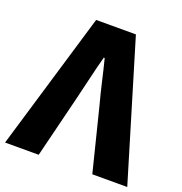

<svg xmlns="http://www.w3.org/2000/svg" viewBox="-142 -860 927 976"><g transform="rotate(20 321.5 -372.0)"><path d="M-9 0H173L257 -340C277 -420 293 -496 315 -577H320C341 -496 356 -420 378 -340L463 0H652L428 -744H213Z"/></g></svg>

Font: Noto Sans T Chinese Black
Style: Bold
Weight: 900
Designer: Ryoko NISHIZUKA (kana & ideographs); Paul D. Hunt (Latin, Greek & Cyrillic); Wenlong ZHANG (bopomofo); Sandoll Communica
Foundry: Adobe Systems Incorporated
Version: Version 1.000;PS 1;hotconv 1.0.78;makeotf.lib2.5.61930